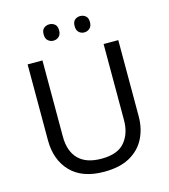

<svg xmlns="http://www.w3.org/2000/svg" viewBox="-131 -1011 993 1125"><g transform="rotate(-15 365.5 -449.0)"><path d="M640 -252Q640 -178 610 -118.5Q580 -59 518.5 -24.5Q457 10 362 10Q229 10 159.5 -62.5Q90 -135 90 -254V-714H180V-251Q180 -164 226.5 -116Q273 -68 367 -68Q464 -68 507.5 -119.5Q551 -171 551 -252V-714H640ZM226 -859Q226 -885 240 -896.5Q254 -908 273 -908Q292 -908 306 -896.5Q320 -885 320 -859Q320 -834 306 -821.5Q292 -809 273 -809Q254 -809 240 -821.5Q226 -834 226 -859ZM414 -859Q414 -885 427.5 -896.5Q441 -908 460 -908Q479 -908 493 -896.5Q507 -885 507 -859Q507 -834 493 -821.5Q479 -809 460 -809Q441 -809 427.5 -821.5Q414 -834 414 -859Z"/></g></svg>

Font: Noto Sans Mende Kikakui
Style: Regular
Weight: 400
Designer: Monotype Design Team
Foundry: Monotype Imaging Inc.
Version: Version 2.003; ttfautohint (v1.8.4.7-5d5b)